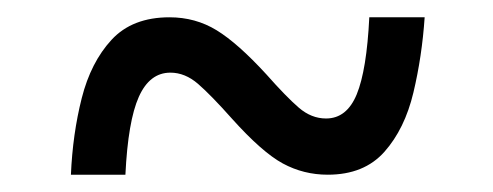

<svg xmlns="http://www.w3.org/2000/svg" viewBox="-20 -480 570 222"><path d="M62 -278Q64 -325 74.5 -366.5Q85 -408 109 -434Q133 -460 176 -460Q206 -460 230.5 -445Q255 -430 288 -394Q311 -368 325.5 -355.5Q340 -343 357 -343Q381 -343 392.5 -371Q404 -399 407 -460H471Q468 -415 458 -373Q448 -331 424.5 -304.5Q401 -278 359 -278Q331 -278 307 -291Q283 -304 248 -343Q224 -370 209 -383Q194 -396 177 -396Q153 -396 140.5 -368Q128 -340 125 -278Z"/></svg>

Font: Noto Sans Mono Condensed SemiBold
Style: Regular
Weight: 600
Width: 3
Designer: Monotype Design Team
Foundry: Monotype Imaging Inc.
Version: Version 2.014